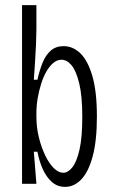

<svg xmlns="http://www.w3.org/2000/svg" viewBox="-20 -717 444 749"><path d="M234 12Q204 12 182.5 -7Q161 -26 147 -57Q133 -88 126 -125H112L122 0H66V-271V-697H122V-601Q122 -579 120.5 -544Q119 -509 116.5 -472Q114 -435 112 -406H126Q134 -442 146 -472Q158 -502 178 -519.5Q198 -537 228 -537Q264 -537 293 -509.5Q322 -482 340 -421.5Q358 -361 358 -262Q358 -168 341.5 -107Q325 -46 297 -17Q269 12 234 12ZM227 -43Q245 -43 262 -64Q279 -85 290 -132.5Q301 -180 301 -261Q301 -343 289 -392Q277 -441 259 -462.5Q241 -484 220 -484Q203 -484 188 -471.5Q173 -459 161 -438Q149 -417 140.5 -390Q132 -363 127 -334Q122 -305 122 -277V-262Q122 -220 131.5 -181.5Q141 -143 156 -111.5Q171 -80 189.5 -61.5Q208 -43 227 -43Z"/></svg>

Font: Bricolage Grotesque 24pt Condensed ExtraLight
Style: Regular
Weight: 250
Width: 3
Designer: Mathieu Triay
Foundry: Atelier Triay
Version: Version 1.001;gftools[0.9.33.dev8+g029e19f]